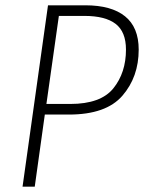

<svg xmlns="http://www.w3.org/2000/svg" viewBox="-20 -704 549 724"><path d="M503 -517Q503 -414 441.5 -343Q380 -272 240 -272H149L111 0H65L161 -684H302Q400 -684 451.5 -642.5Q503 -601 503 -517ZM455 -517Q455 -584 416 -614Q377 -644 298 -644H202L155 -312H245Q360 -312 407.5 -371Q455 -430 455 -517Z"/></svg>

Font: Fira Sans Condensed ExtraLight
Style: Italic
Weight: 275
Width: 3
Italic angle: -8°
Designer: Carrois Corporate & Edenspiekermann AG
Foundry: Carrois Corporate GbR & Edenspiekermann AG
Version: Version 4.203